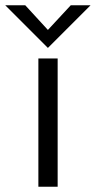

<svg xmlns="http://www.w3.org/2000/svg" viewBox="-60 -710 364 730"><path d="M122.1 -527.8 -40 -689.9H36.1L122.1 -596.2L209 -689.9H284.2ZM85.9 0V-487.8H159.2V0Z"/></svg>

Font: HK Grotesk Light
Style: Regular
Weight: 300
Designer: Alfredo Marco Pradil and Stefan Peev
Foundry: Hanken Design Co.
Version: Version 1.045;PS 001.045;hotconv 1.0.88;makeotf.lib2.5.64775